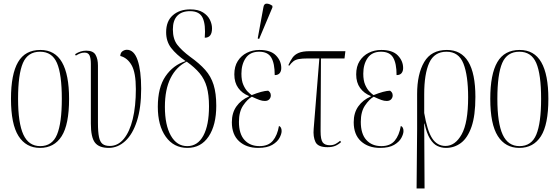

<svg xmlns="http://www.w3.org/2000/svg" viewBox="-20 -825 3157 1084"><path d="M206 10Q127 10 84.5 -57Q42 -124 42 -267Q42 -406 82 -474.5Q122 -543 208 -543Q290 -543 330 -473.5Q370 -404 370 -267Q370 -122 328 -56Q286 10 206 10ZM207 0Q275 0 302 -65.5Q329 -131 329 -267Q329 -406 301.5 -469.5Q274 -533 206 -533Q137 -533 109.5 -469.5Q82 -406 82 -267Q82 -130 112 -65Q142 0 207 0Z M594 10Q539 10 516 -20Q493 -50 493 -127V-464Q493 -496 485.5 -512Q478 -528 458 -528Q444 -528 432.5 -523.5Q421 -519 408 -511L404 -519Q419 -529 434.5 -534Q450 -539 467 -539Q506 -539 519.5 -515.5Q533 -492 533 -455V-132Q533 -79 539 -51Q545 -23 559.5 -12Q574 -1 600 -1Q646 -1 679 -41Q712 -81 729.5 -153Q747 -225 747 -322Q747 -415 723 -457Q699 -499 659 -509Q660 -528 672 -536Q684 -544 696 -544Q737 -544 757 -485Q777 -426 777 -324Q777 -216 753 -141.5Q729 -67 687 -28.5Q645 10 594 10Z M1038 10Q961 10 916 -53Q871 -116 871 -222Q871 -331 914.5 -394.5Q958 -458 1028 -480Q975 -517 946.5 -554Q918 -591 918 -643Q918 -706 956 -739Q994 -772 1054 -772Q1099 -772 1126 -755Q1153 -738 1165 -713.5Q1177 -689 1177 -665Q1177 -612 1136 -612Q1142 -685 1124.5 -723.5Q1107 -762 1053 -762Q1006 -762 981 -736Q956 -710 956 -659Q956 -604 981.5 -571.5Q1007 -539 1054 -504Q1106 -467 1138.5 -430.5Q1171 -394 1186 -346Q1201 -298 1201 -228Q1201 -119 1158 -54.5Q1115 10 1038 10ZM1037 0Q1096 0 1128 -59Q1160 -118 1160 -225Q1160 -289 1147.5 -333.5Q1135 -378 1107 -411.5Q1079 -445 1034 -477Q975 -448 943 -384Q911 -320 911 -222Q911 -119 944.5 -59.5Q978 0 1037 0Z M1438 10Q1371 10 1330 -27.5Q1289 -65 1289 -135Q1289 -188 1315 -224.5Q1341 -261 1385 -280V-283Q1347 -298 1325 -328.5Q1303 -359 1303 -405Q1303 -450 1322.5 -480.5Q1342 -511 1374 -527Q1406 -543 1445 -543Q1508 -543 1538 -512Q1568 -481 1568 -441Q1568 -423 1559 -412Q1550 -401 1531 -401Q1531 -467 1511.5 -500Q1492 -533 1443 -533Q1392 -533 1367.5 -497.5Q1343 -462 1343 -409Q1343 -370 1354 -345.5Q1365 -321 1378.5 -307.5Q1392 -294 1401 -288Q1461 -312 1494 -313Q1499 -310 1504 -303.5Q1509 -297 1509 -286Q1509 -274 1500.5 -264.5Q1492 -255 1475 -255Q1461 -255 1445.5 -260.5Q1430 -266 1402 -279Q1376 -264 1352.5 -229Q1329 -194 1329 -137Q1329 -69 1360.5 -34.5Q1392 0 1445 0Q1495 0 1520.5 -30.5Q1546 -61 1555 -114Q1570 -108 1570 -85Q1570 -69 1558 -46.5Q1546 -24 1517 -7Q1488 10 1438 10ZM1443 -605 1435 -608 1467 -783Q1470 -805 1486 -804.5Q1502 -804 1518 -792V-783Z M1829 6Q1775 6 1761 -23.5Q1747 -53 1751 -98L1783 -495H1718Q1685 -495 1666.5 -491.5Q1648 -488 1636.5 -479Q1625 -470 1613 -454L1608 -457Q1619 -482 1631.5 -499.5Q1644 -517 1666.5 -526.5Q1689 -536 1729 -536H1930L1925 -495H1792L1790 -84Q1790 -37 1802 -21Q1814 -5 1842 -5Q1862 -5 1876.5 -13.5Q1891 -22 1900 -30L1906 -23Q1889 -8 1871.5 -1Q1854 6 1829 6Z M2126 10Q2059 10 2018 -27.5Q1977 -65 1977 -135Q1977 -188 2003 -224.5Q2029 -261 2073 -280V-283Q2035 -298 2013 -328.5Q1991 -359 1991 -405Q1991 -450 2010.5 -480.5Q2030 -511 2062 -527Q2094 -543 2133 -543Q2196 -543 2226 -512Q2256 -481 2256 -441Q2256 -423 2247 -412Q2238 -401 2219 -401Q2219 -467 2199.5 -500Q2180 -533 2131 -533Q2080 -533 2055.5 -497.5Q2031 -462 2031 -409Q2031 -370 2042 -345.5Q2053 -321 2066.5 -307.5Q2080 -294 2089 -288Q2149 -312 2182 -313Q2187 -310 2192 -303.5Q2197 -297 2197 -286Q2197 -274 2188.5 -264.5Q2180 -255 2163 -255Q2149 -255 2133.5 -260.5Q2118 -266 2090 -279Q2064 -264 2040.5 -229Q2017 -194 2017 -137Q2017 -69 2048.5 -34.5Q2080 0 2133 0Q2183 0 2208.5 -30.5Q2234 -61 2243 -114Q2258 -108 2258 -85Q2258 -69 2246 -46.5Q2234 -24 2205 -7Q2176 10 2126 10Z M2332 239 2335 -96V-294Q2335 -407 2375 -475Q2415 -543 2503 -543Q2664 -543 2664 -278Q2664 -172 2642 -109Q2620 -46 2582.5 -18Q2545 10 2498 10Q2472 10 2449 -1Q2426 -12 2407.5 -42Q2389 -72 2377 -127H2375L2377 239ZM2495 -1Q2550 -1 2586.5 -66.5Q2623 -132 2623 -276Q2623 -399 2596.5 -466Q2570 -533 2501 -533Q2432 -533 2403.5 -470.5Q2375 -408 2375 -293V-187Q2392 -87 2420 -44Q2448 -1 2495 -1Z M2912 10Q2833 10 2790.5 -57Q2748 -124 2748 -267Q2748 -406 2788 -474.5Q2828 -543 2914 -543Q2996 -543 3036 -473.5Q3076 -404 3076 -267Q3076 -122 3034 -56Q2992 10 2912 10ZM2913 0Q2981 0 3008 -65.5Q3035 -131 3035 -267Q3035 -406 3007.5 -469.5Q2980 -533 2912 -533Q2843 -533 2815.5 -469.5Q2788 -406 2788 -267Q2788 -130 2818 -65Q2848 0 2913 0Z"/></svg>

Font: Noto Serif Display ExtraCondensed ExtraLight
Style: Regular
Weight: 200
Width: 2
Designer: Monotype Design Team
Foundry: Monotype Imaging Inc.
Version: Version 2.009